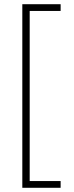

<svg xmlns="http://www.w3.org/2000/svg" viewBox="-20 -769 351 912"><path d="M86 123V-749H268V-717H121V91H268V123Z"/></svg>

Font: TitilliumWeb ExtraLight
Style: Regular
Weight: 400
Designer: Mohamed Gaber, Accademia di Belle Arti di Urbino and others
Foundry: Kief Type Foundry, Accademia di Belle Arti di Urbino and others
Version: Version 3.000; ttfautohint (v1.8.2)